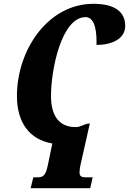

<svg xmlns="http://www.w3.org/2000/svg" viewBox="-20 -749 678 1009"><path d="M141 240H454L467 183H434C406 183 398 176 398 157C398 143 400 133 403 118L452 -100H449C424 -99 405 -81 378 -81C291 -81 248 -140 248 -244C248 -386 304 -659 430 -659C484 -659 489 -567 487 -513C572 -513 638 -547 638 -613C638 -684 587 -729 471 -729C233 -729 69 -488 69 -244C69 -104 136 -15 255 5L231 121C219 177 205 183 174 183H155Z"/></svg>

Font: Noto Serif ExtraCondensed Black
Style: Italic
Weight: 900
Width: 2
Italic angle: -12°
Designer: Monotype Design Team
Foundry: Monotype Imaging Inc.
Version: Version 2.014